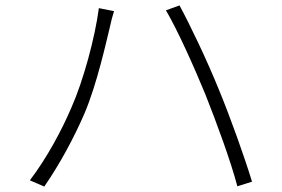

<svg xmlns="http://www.w3.org/2000/svg" viewBox="-20 -705 1040 707"><path d="M243 -309C209 -229 154 -125 90 -41L143 -18C201 -102 253 -199 291 -287C337 -395 371 -550 385 -607C389 -627 394 -645 400 -664L344 -675C330 -567 287 -408 243 -309ZM736 -358C778 -252 830 -111 854 -19L908 -36C882 -122 829 -271 786 -375C741 -486 679 -615 641 -685L591 -667C634 -594 694 -460 736 -358Z"/></svg>

Font: Noto Sans TC Light
Style: Regular
Weight: 300
Designer: Ryoko NISHIZUKA 西塚涼子 (kana, bopomofo & ideographs); Paul D. Hunt (Latin, Greek & Cyrillic); Sandoll Communications 산돌커뮤니
Foundry: Adobe
Version: Version 2.004;hotconv 1.0.118;makeotfexe 2.5.65603